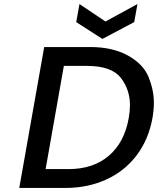

<svg xmlns="http://www.w3.org/2000/svg" viewBox="-20 -927 779 947"><path d="M642 -818 485 -735 356 -818 372 -907 500 -821 658 -907ZM425 -695Q536 -695 612 -652.5Q688 -610 713.5 -545.5Q739 -481 739 -421Q739 -385 732 -345Q713 -239 654 -161Q595 -83 504 -41.5Q413 0 302 0H75L198 -695ZM318 -93Q440 -93 517 -159Q594 -225 615 -345Q621 -379 621 -409Q621 -485 575.5 -543.5Q530 -602 408 -602H295L205 -93Z"/></svg>

Font: Fz Poppins Med
Style: Italic
Weight: 500
Italic angle: -10°
Designer: Ninad Kale (Devanagari), Jonny Pinhorn (Latin)
Foundry: Indian Type Foundry
Version: Vit hóa bi Vntype.Com & FontZin.Com